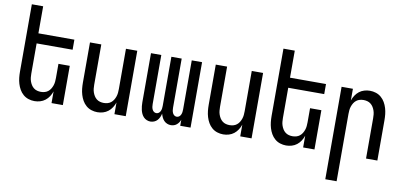

<svg xmlns="http://www.w3.org/2000/svg" viewBox="-83 -1011 3166 1503"><g transform="rotate(10 1500.0 -260.0)"><path d="M213 8Q189 8 165.5 0.5Q142 -7 123.5 -23Q105 -39 93 -60Q81 -81 74 -104.5Q67 -128 64.5 -152Q62 -176 62 -200V-735H152V-520H438V-440H152V-200Q152 -185 153.5 -169.5Q155 -154 160 -139.5Q165 -125 173 -112Q181 -99 193 -89.5Q205 -80 220 -76Q235 -72 250 -72Q265 -72 280 -76Q295 -80 307 -89.5Q319 -99 327 -112Q335 -125 340 -139.5Q345 -154 346.5 -169.5Q348 -185 348 -200V-312H438V0H348V-93Q341 -72 328.5 -52.5Q316 -33 298 -19Q280 -5 258 1.5Q236 8 213 8Z M713 8Q689 8 665.5 0.5Q642 -7 623.5 -23Q605 -39 593 -60Q581 -81 574 -104.5Q567 -128 564.5 -152Q562 -176 562 -200V-520H652V-200Q652 -185 653.5 -169.5Q655 -154 660 -139.5Q665 -125 673 -112Q681 -99 693 -89.5Q705 -80 720 -76Q735 -72 750 -72Q765 -72 780 -76Q795 -80 807 -89.5Q819 -99 827 -112Q835 -125 840 -139.5Q845 -154 846.5 -169.5Q848 -185 848 -200V-520H938V0H848V-93Q841 -72 828.5 -52.5Q816 -33 798 -19Q780 -5 758 1.5Q736 8 713 8Z M1135 8Q1120 8 1105.5 2Q1091 -4 1080.5 -15Q1070 -26 1063.5 -40Q1057 -54 1053.5 -69Q1050 -84 1048.5 -99.5Q1047 -115 1047 -130V-520H1129V-130Q1129 -119 1130.5 -108.5Q1132 -98 1136.5 -88Q1141 -78 1149.5 -71.5Q1158 -65 1169 -65Q1180 -65 1188.5 -71.5Q1197 -78 1201.5 -88Q1206 -98 1207.5 -108.5Q1209 -119 1209 -130V-520H1291V-130Q1291 -119 1292.5 -108.5Q1294 -98 1298.5 -88Q1303 -78 1311.5 -71.5Q1320 -65 1331 -65Q1342 -65 1350.5 -71.5Q1359 -78 1363.5 -88Q1368 -98 1369.5 -108.5Q1371 -119 1371 -130V-520H1453V0H1371V-48Q1367 -37 1360 -26.5Q1353 -16 1343.5 -8Q1334 0 1322 4Q1310 8 1297 8Q1282 8 1267.5 2Q1253 -4 1242.5 -15Q1232 -26 1225.5 -40Q1219 -54 1215 -69Q1212 -54 1205.5 -40Q1199 -26 1189 -15Q1179 -4 1164.5 2Q1150 8 1135 8Z M1713 8Q1689 8 1665.5 0.5Q1642 -7 1623.5 -23Q1605 -39 1593 -60Q1581 -81 1574 -104.5Q1567 -128 1564.5 -152Q1562 -176 1562 -200V-520H1652V-200Q1652 -185 1653.5 -169.5Q1655 -154 1660 -139.5Q1665 -125 1673 -112Q1681 -99 1693 -89.5Q1705 -80 1720 -76Q1735 -72 1750 -72Q1765 -72 1780 -76Q1795 -80 1807 -89.5Q1819 -99 1827 -112Q1835 -125 1840 -139.5Q1845 -154 1846.5 -169.5Q1848 -185 1848 -200V-520H1938V0H1848V-93Q1841 -72 1828.5 -52.5Q1816 -33 1798 -19Q1780 -5 1758 1.5Q1736 8 1713 8Z M2213 8Q2189 8 2165.5 0.5Q2142 -7 2123.5 -23Q2105 -39 2093 -60Q2081 -81 2074 -104.5Q2067 -128 2064.5 -152Q2062 -176 2062 -200V-735H2152V-520H2438V-440H2152V-200Q2152 -185 2153.5 -169.5Q2155 -154 2160 -139.5Q2165 -125 2173 -112Q2181 -99 2193 -89.5Q2205 -80 2220 -76Q2235 -72 2250 -72Q2265 -72 2280 -76Q2295 -80 2307 -89.5Q2319 -99 2327 -112Q2335 -125 2340 -139.5Q2345 -154 2346.5 -169.5Q2348 -185 2348 -200V-312H2438V0H2348V-93Q2341 -72 2328.5 -52.5Q2316 -33 2298 -19Q2280 -5 2258 1.5Q2236 8 2213 8Z M2562 215V-520H2652V-427Q2659 -448 2671.5 -467.5Q2684 -487 2702 -501Q2720 -515 2742 -521.5Q2764 -528 2787 -528Q2811 -528 2834.5 -520.5Q2858 -513 2876.5 -497Q2895 -481 2907 -460Q2919 -439 2926 -415.5Q2933 -392 2935.5 -368Q2938 -344 2938 -320V0H2848V-320Q2848 -335 2846.5 -350.5Q2845 -366 2840 -380.5Q2835 -395 2827 -408Q2819 -421 2807 -430.5Q2795 -440 2780 -444Q2765 -448 2750 -448Q2735 -448 2720 -444Q2705 -440 2693 -430.5Q2681 -421 2673 -408Q2665 -395 2660 -380.5Q2655 -366 2653.5 -350.5Q2652 -335 2652 -320V215Z"/></g></svg>

Font: Iosevka Term Curly Medium
Style: Regular
Weight: 500
Designer: Belleve Invis
Foundry: Belleve Invis
Version: Version 32.3.0